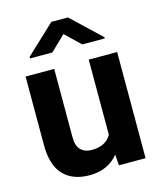

<svg xmlns="http://www.w3.org/2000/svg" viewBox="-115 -847 784 940"><g transform="rotate(-15 277.0 -377.0)"><path d="M353 -618 277 -691 201 -618H88V-626L235 -764H319L467 -624V-618ZM508 0H373L369 -55Q316 10 223 10Q138 10 91 -39Q44 -88 44 -191V-538H189V-190Q189 -147 209.5 -127Q230 -107 264 -107Q337 -107 364 -158V-538H508Z"/></g></svg>

Font: Freesentation 8 ExtraBold
Style: Regular
Weight: 800
Designer: glyphs from Roboto by Christian Robertson / Hangul glyphs from Noto Sans CJK(Source Han Sans) by Jang Soo-young and Kang
Foundry: PT&
Version: Version 2.001